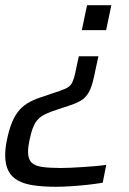

<svg xmlns="http://www.w3.org/2000/svg" viewBox="-30 -530 494 736"><path d="M184.6 186Q136.6 186 100 180.7Q63.4 175.5 39 162.1Q14.6 148.8 2.3 125.2Q-10.1 101.5 -10.1 64.8Q-10.1 52.1 -8.6 38.5Q-7.1 24.8 -4 9.1Q3.1 -26.2 12.8 -52.4Q22.4 -78.6 36.8 -98.6Q51.2 -118.6 73.3 -132.8Q95.5 -147.1 127.7 -157.4L168.4 -171.2Q203.8 -182.6 220.7 -190Q237.6 -197.5 245 -210.4Q252.4 -223.4 258.4 -250.4L272.1 -314.2H347.2L330.4 -235.9Q322.4 -197.7 310.5 -176.5Q298.6 -155.4 280.3 -144.5Q261.9 -133.6 233.8 -124.6L193.3 -111.3Q166.1 -102.5 147.7 -94.3Q129.3 -86 117.5 -74.3Q105.6 -62.6 97.7 -43.7Q89.7 -24.8 83.4 5.7Q80.5 18.9 79 30.4Q77.5 41.9 77.5 52.3Q77.5 79.7 90.8 93Q104.1 106.2 132.5 110.1Q160.9 114 203.8 114Q219.9 114 240.7 113Q261.6 112 285.4 110.5Q309.1 109 332.6 107Q356.1 105 377.3 102L363.7 170.4Q337.6 174.9 304.8 178.5Q271.9 182 240.5 184Q209 186 184.6 186ZM283.7 -414.6 303.7 -510H396.8L376.8 -414.6Z"/></svg>

Font: Saira Thin
Style: Italic
Weight: 100
Italic angle: -12°
Designer: Hector Gatti with collaboration of the Omnibus-Type team
Foundry: Omnibus-Type
Version: Version 1.101